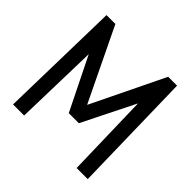

<svg xmlns="http://www.w3.org/2000/svg" viewBox="-159 -768 918 918"><g transform="rotate(45 300.0 -309.0)"><path d="M48 0 62 -618H122L300 -249L479 -618H539L553 0H478L467 -426L334 -159H266L134 -426L123 0Z"/></g></svg>

Font: Victor Mono
Style: Regular
Weight: 400
Monospace: yes
Designer: Rune Bjørnerås
Version: Version 1.561;gftools[0.9.30]